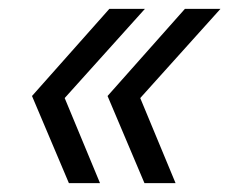

<svg xmlns="http://www.w3.org/2000/svg" viewBox="-20 -481 517 432"><path d="M306 -461 109 -242 112 -293 205 -69H135L52 -265L226 -461ZM476 -461 279 -242 282 -293 375 -69H305L222 -265L396 -461Z"/></svg>

Font: Kantumruy Pro
Style: Italic
Weight: 400
Italic angle: -13°
Designer: Sovichet Tep
Foundry: Sovichet Tep
Version: Version 1.002